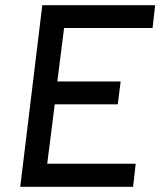

<svg xmlns="http://www.w3.org/2000/svg" viewBox="-20 -720 618 740"><path d="M143 -700H578L568 -612H227L201 -406H445L434 -318H191L162 -89H503L493 0H58Z"/></svg>

Font: Haskoy Medium
Style: Italic
Weight: 500
Designer: Ertekin Erdin
Foundry: Ertekin Erdin
Version: Version 2.000; ttfautohint (v1.8.4.7-5d5b)